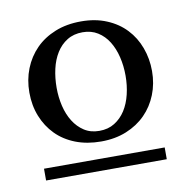

<svg xmlns="http://www.w3.org/2000/svg" viewBox="-53 -730 464 478"><g transform="rotate(-10 179.0 -491.5)"><path d="M267.1 -526.9Q267.1 -551.8 261.7 -574.2Q256.3 -596.7 245.6 -614Q234.9 -631.3 218.5 -641.6Q202.1 -651.9 180.2 -651.9Q157.7 -651.9 141.1 -641.6Q124.5 -631.3 113.8 -614Q103 -596.7 97.9 -574.2Q92.8 -551.8 92.8 -526.9Q92.8 -502.9 98.1 -480.5Q103.5 -458 114.3 -440.9Q125 -423.8 141.1 -413.3Q157.2 -402.8 179.2 -402.8Q201.7 -402.8 218 -413.1Q234.4 -423.3 245.4 -440.4Q256.3 -457.5 261.7 -480Q267.1 -502.4 267.1 -526.9ZM26.9 -304.2V-334H332V-304.2ZM334 -526.9Q334 -495.1 323 -467.5Q312 -439.9 292 -419.7Q272 -399.4 243.4 -387.7Q214.8 -376 179.2 -376Q143.6 -376 114.7 -387.2Q85.9 -398.4 65.9 -418.7Q45.9 -439 34.9 -466.6Q23.9 -494.1 23.9 -526.9Q23.9 -559.1 34.9 -586.9Q45.9 -614.7 66.2 -635.3Q86.4 -655.8 115.5 -667.5Q144.5 -679.2 181.2 -679.2Q217.3 -679.2 245.8 -667.2Q274.4 -655.3 293.9 -634.5Q313.5 -613.8 323.7 -585.9Q334 -558.1 334 -526.9Z"/></g></svg>

Font: BabelStone Ogham Pictish
Style: Regular
Weight: 400
Designer: Andrew West
Foundry: BabelStone
Version: Version 1.02 March 14, 2022